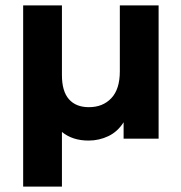

<svg xmlns="http://www.w3.org/2000/svg" viewBox="-20 -515 674 713"><path d="M569 -495V0H439V-61Q417 -26 382.5 -9.5Q348 7 309 7Q249 7 210 -25V178H66V-495H210V-236Q210 -176 236 -146.5Q262 -117 310 -117Q362 -117 393.5 -150.5Q425 -184 425 -250V-495Z"/></svg>

Font: Montserrat Ace
Style: Bold
Weight: 700
Designer: Julieta Ulanovsky
Foundry: Julieta Ulanovsky
Version: Version 1